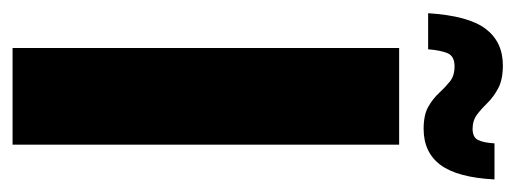

<svg xmlns="http://www.w3.org/2000/svg" viewBox="-284 -530 801 298"><g transform="rotate(90 116.0 -380.5)"><path d="M41 0V-600H191V0ZM189 -748H245Q242 -690.5 222.5 -664.2Q203 -638 166.5 -638Q145 -638 132.2 -645.2Q119.5 -652.5 110.8 -662Q102 -671.5 93 -678.8Q84 -686 69.5 -686Q53.5 -686 49 -675Q44.5 -664 43 -645H-13Q-9 -707.5 11.2 -734.2Q31.5 -761 68 -761Q89.5 -761 103 -754Q116.5 -747 125.8 -737.5Q135 -728 144.2 -721Q153.5 -714 166.5 -714Q179.5 -714 183.8 -722.5Q188 -731 189 -748Z"/></g></svg>

Font: Big Shoulders Display Thin Black
Style: Regular
Weight: 900
Version: Version 2.002